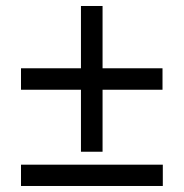

<svg xmlns="http://www.w3.org/2000/svg" viewBox="-20 -618 612 638"><path d="M320.8 -391.1H520V-319.8H320.8V-113.8H249V-319.8H49.8V-391.1H249V-598.1H320.8ZM49.8 0V-70.8H521V0Z"/></svg>

Font: Defago Noto Sans
Style: Regular
Weight: 400
Designer: John M. Durdin
Foundry: Lao IT Dev Co., Ltd.
Version: Version 1.000 2007 initial release